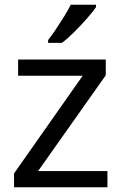

<svg xmlns="http://www.w3.org/2000/svg" viewBox="-20 -786 510 806"><path d="M431 0H39V-58L327 -468H56V-536H424V-470L140 -68H431ZM383 -756Q371 -738 346 -709.5Q321 -681 292.5 -652.5Q264 -624 240 -606H182V-618Q197 -637 214.5 -663Q232 -689 249 -716.5Q266 -744 277 -766H383Z"/></svg>

Font: Noto Sans Inscriptional Pahlavi
Style: Regular
Weight: 400
Designer: Monotype Design Team
Foundry: Monotype Imaging Inc.
Version: Version 2.003; ttfautohint (v1.8.4.7-5d5b)